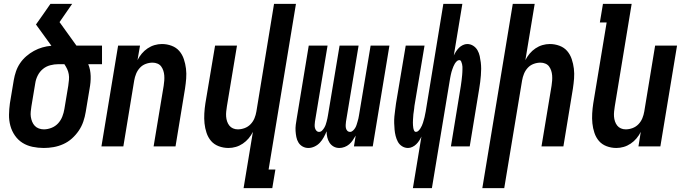

<svg xmlns="http://www.w3.org/2000/svg" viewBox="-20 -755 3540 990"><path d="M206 8Q176 8 147.5 2Q119 -4 96 -18.5Q73 -33 57 -56Q41 -79 33.5 -106.5Q26 -134 26.5 -163.5Q27 -193 31 -222L51 -342Q55 -365 62.5 -387Q70 -409 83.5 -429Q97 -449 115.5 -465Q134 -481 155 -492.5Q176 -504 198.5 -510.5Q221 -517 245 -519L166 -628H165Q184 -654 202.5 -681Q221 -708 240 -735H352L287 -641L374 -520H506V-424H435Q441 -410 444 -394.5Q447 -379 447.5 -363Q448 -347 446.5 -330.5Q445 -314 442 -298L422 -178Q418 -153 409.5 -128Q401 -103 386 -81Q371 -59 351 -41Q331 -23 306.5 -12Q282 -1 256.5 3.5Q231 8 206 8ZM206 -88Q226 -88 246 -96Q266 -104 280 -119.5Q294 -135 301.5 -154.5Q309 -174 312 -193L332 -313Q334 -328 335.5 -343Q337 -358 334.5 -372.5Q332 -387 326 -399.5Q320 -412 312 -424H280Q260 -424 239 -418.5Q218 -413 201.5 -399.5Q185 -386 175 -366.5Q165 -347 162 -327L142 -207Q140 -193 138.5 -179.5Q137 -166 139 -152.5Q141 -139 146 -127Q151 -115 159.5 -106Q168 -97 180.5 -92.5Q193 -88 206 -88Z M503 0 589 -520H702L689 -445Q698 -463 711 -478.5Q724 -494 741 -505.5Q758 -517 777 -522.5Q796 -528 815 -528Q841 -528 865 -519Q889 -510 904.5 -492Q920 -474 928 -450Q936 -426 939 -401Q942 -376 940 -350Q938 -324 934 -298L885 0H772L824 -313Q826 -326 827 -339.5Q828 -353 827 -366Q826 -379 822 -391Q818 -403 811 -412.5Q804 -422 792 -427Q780 -432 767 -432Q749 -432 731.5 -425.5Q714 -419 701.5 -405.5Q689 -392 682 -375Q675 -358 672 -340L616 0Z M1236 215 1284 -75Q1275 -57 1262 -41.5Q1249 -26 1232 -14.5Q1215 -3 1196 2.5Q1177 8 1158 8Q1132 8 1108 -1Q1084 -10 1068.5 -28Q1053 -46 1045 -70Q1037 -94 1034.5 -119Q1032 -144 1033.5 -170Q1035 -196 1039 -222L1089 -520H1202L1150 -207Q1148 -194 1146.5 -180.5Q1145 -167 1146 -154Q1147 -141 1151 -129Q1155 -117 1162.5 -107.5Q1170 -98 1181.5 -93Q1193 -88 1206 -88Q1224 -88 1241.5 -94.5Q1259 -101 1272 -114.5Q1285 -128 1292 -145Q1299 -162 1302 -180L1393 -735H1506L1365 119H1400L1384 215Z M1570 8Q1554 8 1540.5 0.5Q1527 -7 1519 -20Q1511 -33 1508 -48.5Q1505 -64 1504 -79.5Q1503 -95 1505 -111.5Q1507 -128 1510 -144L1572 -520H1669L1604 -128Q1603 -120 1602.5 -111.5Q1602 -103 1604 -95Q1606 -87 1611.5 -81Q1617 -75 1625 -75Q1634 -75 1640.5 -81.5Q1647 -88 1651.5 -95.5Q1656 -103 1659 -111Q1662 -119 1664 -127.5Q1666 -136 1668 -144Q1670 -152 1671 -160L1731 -520H1829L1764 -128Q1763 -120 1762.5 -111.5Q1762 -103 1763.5 -95Q1765 -87 1770.5 -81Q1776 -75 1785 -75Q1793 -75 1800 -81.5Q1807 -88 1811.5 -95.5Q1816 -103 1818.5 -111Q1821 -119 1823.5 -127.5Q1826 -136 1828 -144Q1830 -152 1831 -160L1891 -520H1988L1902 0H1805L1814 -56Q1807 -44 1799 -32Q1791 -20 1780.5 -11Q1770 -2 1756.5 3Q1743 8 1730 8Q1713 8 1700 0.5Q1687 -7 1679 -19.5Q1671 -32 1667.5 -47Q1664 -62 1664 -78Q1658 -63 1649.5 -47.5Q1641 -32 1629.5 -19.5Q1618 -7 1602 0.5Q1586 8 1570 8Z M2109 215 2153 -51Q2148 -40 2141.5 -30Q2135 -20 2126.5 -11.5Q2118 -3 2106.5 2.5Q2095 8 2084 8Q2067 8 2053 -1Q2039 -10 2031.5 -24Q2024 -38 2020 -54Q2016 -70 2014.5 -86.5Q2013 -103 2012.5 -120Q2012 -137 2013.5 -154Q2015 -171 2017.5 -188Q2020 -205 2022 -222L2072 -520H2169L2117 -209Q2116 -202 2115.5 -194.5Q2115 -187 2113.5 -180Q2112 -173 2111.5 -166Q2111 -159 2110.5 -152Q2110 -145 2109.5 -137.5Q2109 -130 2109 -123Q2109 -116 2109.5 -109Q2110 -102 2111 -95.5Q2112 -89 2115 -82Q2118 -75 2125 -75Q2132 -75 2138 -81Q2144 -87 2148 -93.5Q2152 -100 2155.5 -107.5Q2159 -115 2161 -122Q2163 -129 2165 -136Q2167 -143 2169 -150.5Q2171 -158 2172 -165.5Q2173 -173 2175 -180L2266 -735H2364L2320 -469Q2325 -480 2331.5 -490Q2338 -500 2346.5 -508.5Q2355 -517 2366.5 -522.5Q2378 -528 2389 -528Q2406 -528 2420 -519Q2434 -510 2442 -496Q2450 -482 2453.5 -466Q2457 -450 2459 -433.5Q2461 -417 2461 -400Q2461 -383 2459.5 -366Q2458 -349 2456 -332Q2454 -315 2451 -298L2402 0H2305L2356 -311Q2357 -318 2358 -325.5Q2359 -333 2360 -340Q2361 -347 2361.5 -354Q2362 -361 2363 -368Q2364 -375 2364 -382.5Q2364 -390 2364.5 -397Q2365 -404 2364.5 -411Q2364 -418 2362.5 -424.5Q2361 -431 2358 -438Q2355 -445 2348 -445Q2341 -445 2335 -439Q2329 -433 2325 -426.5Q2321 -420 2318 -412.5Q2315 -405 2312.5 -398Q2310 -391 2308 -384Q2306 -377 2304.5 -369.5Q2303 -362 2301.5 -354.5Q2300 -347 2299 -340L2207 215Z M2467 215 2624 -735H2737L2689 -445Q2698 -463 2711 -478.5Q2724 -494 2741 -505.5Q2758 -517 2777 -522.5Q2796 -528 2815 -528Q2841 -528 2865 -519Q2889 -510 2904.5 -492Q2920 -474 2928 -450Q2936 -426 2939 -401Q2942 -376 2940 -350Q2938 -324 2934 -298L2885 0H2772L2824 -313Q2826 -326 2827 -339.5Q2828 -353 2827 -366Q2826 -379 2822 -391Q2818 -403 2811 -412.5Q2804 -422 2792 -427Q2780 -432 2767 -432Q2749 -432 2731.5 -425.5Q2714 -419 2701.5 -405.5Q2689 -392 2682 -375Q2675 -358 2672 -340L2580 215Z M3158 8Q3132 8 3108 -1Q3084 -10 3068.5 -28Q3053 -46 3045 -70Q3037 -94 3034.5 -119Q3032 -144 3033.5 -170Q3035 -196 3039 -222L3108 -639H3073L3089 -735H3237L3150 -207Q3148 -194 3146.5 -180.5Q3145 -167 3146 -154Q3147 -141 3151 -129Q3155 -117 3162.5 -107.5Q3170 -98 3181.5 -93Q3193 -88 3206 -88Q3224 -88 3241.5 -94.5Q3259 -101 3272 -114.5Q3285 -128 3292 -145Q3299 -162 3302 -180L3358 -520H3471L3385 0H3272L3284 -75Q3275 -57 3262 -41.5Q3249 -26 3232 -14.5Q3215 -3 3196 2.5Q3177 8 3158 8Z"/></svg>

Font: Iosevka Term Curly
Style: Bold Italic
Weight: 700
Italic angle: -9°
Designer: Belleve Invis
Foundry: Belleve Invis
Version: Version 32.3.0